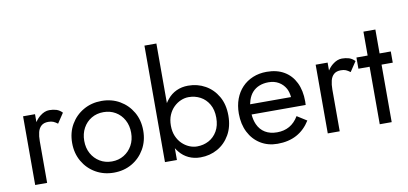

<svg xmlns="http://www.w3.org/2000/svg" viewBox="-72 -1018 2687 1266"><g transform="rotate(-10 1271.0 -385.0)"><path d="M155 0H75V-460H155V-407Q170 -430 189 -445Q220 -470 252 -470Q277 -470 298.5 -463.5Q320 -457 338 -438L294 -372Q278 -384 265 -389.5Q252 -395 232 -395Q202 -395 185 -380Q168 -365 161.5 -339Q155 -313 155 -280Z M363 -230Q363 -300 394.5 -354Q426 -408 480 -439Q534 -470 601 -470Q669 -470 722.5 -439Q776 -408 807.5 -354Q839 -300 839 -230Q839 -161 807.5 -106.5Q776 -52 722.5 -21Q669 10 601 10Q534 10 480 -21Q426 -52 394.5 -106.5Q363 -161 363 -230ZM444 -230Q444 -182 464.5 -145Q485 -108 520.5 -86.5Q556 -65 601 -65Q646 -65 681.5 -86.5Q717 -108 737.5 -145Q758 -182 758 -230Q758 -278 737.5 -315.5Q717 -353 681.5 -374Q646 -395 601 -395Q556 -395 520.5 -374Q485 -353 464.5 -315.5Q444 -278 444 -230Z M1024 0H944V-780H1024V-381Q1032 -394 1042 -406Q1067 -437 1102.5 -453.5Q1138 -470 1181 -470Q1244 -470 1295.5 -441Q1347 -412 1378 -358.5Q1409 -305 1409 -230Q1409 -156 1378 -102Q1347 -48 1295.5 -19Q1244 10 1181 10Q1138 10 1102.5 -6.5Q1067 -23 1042 -54Q1032 -66 1024 -79ZM1328 -230Q1328 -283 1306.5 -320Q1285 -357 1249.5 -376Q1214 -395 1171 -395Q1145 -395 1119 -384Q1093 -373 1071.5 -352Q1050 -331 1037 -300.5Q1024 -270 1024 -230Q1024 -190 1037 -159.5Q1050 -129 1071.5 -108Q1093 -87 1119 -76Q1145 -65 1171 -65Q1214 -65 1249.5 -84Q1285 -103 1306.5 -140Q1328 -177 1328 -230Z M1697 10Q1633 10 1583.5 -20.5Q1534 -51 1506.5 -105Q1479 -159 1479 -230Q1479 -284 1495.5 -328Q1512 -372 1542 -403.5Q1572 -435 1614 -452.5Q1656 -470 1707 -470Q1775 -470 1823.5 -441.5Q1872 -413 1898 -360Q1924 -307 1924 -234Q1924 -227 1923.5 -219.5Q1923 -212 1923 -210H1561Q1564 -172 1577 -143Q1594 -105 1627 -85Q1660 -65 1707 -65Q1754 -65 1790 -85.5Q1826 -106 1851 -148L1916 -107Q1880 -49 1825.5 -19.5Q1771 10 1697 10ZM1837 -278Q1834 -311 1821 -336Q1804 -366 1775 -383Q1746 -400 1707 -400Q1673 -400 1645.5 -389Q1618 -378 1599 -357Q1580 -336 1570 -305Q1566 -292 1563 -278Z M2114 0H2034V-460H2114V-407Q2129 -430 2148 -445Q2179 -470 2211 -470Q2236 -470 2257.5 -463.5Q2279 -457 2297 -438L2253 -372Q2237 -384 2224 -389.5Q2211 -395 2191 -395Q2161 -395 2144 -380Q2127 -365 2120.5 -339Q2114 -313 2114 -280Z M2537 -460V-385H2462V0H2382V-385H2307V-460H2382V-620H2462V-460Z"/></g></svg>

Font: Venryn Sans
Style: Regular
Weight: 400
Designer: Owen Earl, indestructible type* (font) & Cristiano Sobral (main changes)
Version: Version 3.600; ttfautohint (v1.8.3)